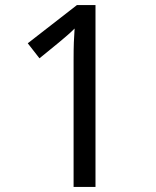

<svg xmlns="http://www.w3.org/2000/svg" viewBox="-20 -734 612 754"><path d="M355 0H269V-499Q269 -542 270 -568Q271 -594 273 -622Q257 -606 244 -595Q231 -584 211 -567L135 -505L89 -564L282 -714H355Z"/></svg>

Font: Noto Sans Limbu
Style: Regular
Weight: 400
Designer: Monotype Design Team
Foundry: Monotype Imaging Inc.
Version: Version 2.004; ttfautohint (v1.8.4.7-5d5b)